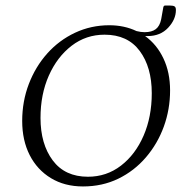

<svg xmlns="http://www.w3.org/2000/svg" viewBox="-20 -662 693 692"><path d="M279 10Q213 10 163.5 -20Q114 -50 87 -103Q60 -156 60 -226Q60 -297 84 -359.5Q108 -422 150.5 -469.5Q193 -517 250.5 -544Q308 -571 374 -571Q428 -571 472 -550Q488 -546 501 -546Q527 -546 541.5 -557Q556 -568 561 -593L569 -638L573 -642H593Q604 -642 609 -639Q614 -636 614 -626Q614 -592 586 -562Q558 -532 512 -532Q507 -532 503 -532Q545 -502 569 -451.5Q593 -401 593 -336Q593 -268 570.5 -206Q548 -144 506 -95Q464 -46 406.5 -18Q349 10 279 10ZM297 -25Q364 -25 416 -65Q468 -105 497.5 -173Q527 -241 527 -326Q527 -420 483.5 -478.5Q440 -537 357 -537Q290 -537 238 -497Q186 -457 156 -389.5Q126 -322 126 -237Q126 -143 170 -84Q214 -25 297 -25Z"/></svg>

Font: Spectral SC Light
Style: Italic
Weight: 300
Italic angle: -10°
Designer: Jean-Baptiste Levee
Foundry: Production Type
Version: Version 2.001